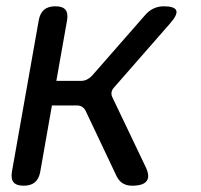

<svg xmlns="http://www.w3.org/2000/svg" viewBox="-20 -580 640 610"><path d="M55 10Q32 10 23 -1Q14 -12 18 -35L103 -515Q107 -538 120 -549Q133 -560 156 -560Q179 -560 188 -549Q197 -538 193 -515L159 -323H237Q247 -323 255.5 -327Q264 -331 272 -339L441 -532Q453 -546 468 -553Q483 -560 500 -560Q535 -560 540 -546.5Q545 -533 519 -504L344 -304Q336 -296 334.5 -287.5Q333 -279 337 -271L443 -49Q457 -20 446 -5Q435 10 400 10Q383 10 371 3Q359 -4 351 -19L252 -228Q248 -236 241 -240.5Q234 -245 224 -245H145L108 -35Q104 -12 91 -1Q78 10 55 10Z"/></svg>

Font: Maple Mono NL
Style: Italic
Weight: 400
Italic angle: -10°
Monospace: yes
Designer: subframe7536
Version: Version 7.000